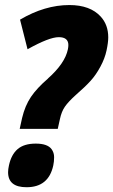

<svg xmlns="http://www.w3.org/2000/svg" viewBox="-20 -744 457 776"><path d="M260.3 -723.6Q344.7 -723.6 387.2 -676.8Q417.5 -643.6 417.5 -592.8Q417.5 -572.3 410.6 -540Q403.8 -507.8 385.7 -474.4Q367.7 -440.9 345.9 -417Q324.2 -393.1 286.1 -359.9Q256.3 -333 242.4 -313Q228.5 -293 222.2 -262.7L213.4 -223.1H59.6L69.3 -267.1Q81.1 -316.9 105.2 -352.5Q129.4 -388.2 173.8 -426.3H173.3Q242.7 -487.8 254.4 -544.9Q256.3 -554.2 256.3 -562Q256.3 -593.8 217.5 -593.8Q178.7 -593.8 91.3 -544.9L61 -664.6Q161.1 -723.6 260.3 -723.6ZM188.5 -141.1Q198.7 -127 198.7 -108.9Q198.7 -90.8 195.3 -75.2Q176.3 12.7 87.4 12.7Q12.7 12.7 12.7 -47.9Q12.7 -60.1 16.1 -75.2Q25.4 -119.1 51.3 -141.4Q77.1 -163.6 124.5 -163.6Q171.9 -163.6 188.5 -141.1Z"/></svg>

Font: Open Sans Hebrew Condensed Extra Bold
Style: Italic
Weight: 800
Width: 3
Italic angle: -12°
Foundry: Ascender Corporation, Yanek Iontef
Version: Version 2.001;PS 002.001;hotconv 1.0.70;makeotf.lib2.5.58329